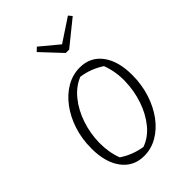

<svg xmlns="http://www.w3.org/2000/svg" viewBox="-209 -781 878 878"><g transform="rotate(-45 230.0 -342.5)"><path d="M192 8Q124 8 84.5 -44.5Q45 -97 45 -187Q45 -249 62.5 -303Q80 -357 111 -398.5Q142 -440 182.5 -463.5Q223 -487 269 -487Q337 -487 376 -435Q415 -383 415 -293Q415 -231 397.5 -176.5Q380 -122 349.5 -80.5Q319 -39 278.5 -15.5Q238 8 192 8ZM218 -24Q264 -40 298 -81.5Q332 -123 351 -179Q370 -235 371.5 -296Q373 -357 352 -413Q300 -447 241 -455Q196 -437 162 -395Q128 -353 109 -297Q90 -241 89 -180.5Q88 -120 108 -67Q157 -34 218 -24ZM271 -579 180 -676 198 -693 287 -619 399 -693 413 -676 293 -579Z"/></g></svg>

Font: Piazzolla ExtraLight
Style: Italic
Weight: 200
Italic angle: -11.3°
Designer: Juan Pablo del Peral
Foundry: Huerta Tipografica
Version: Version 1.330